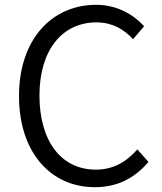

<svg xmlns="http://www.w3.org/2000/svg" viewBox="-20 -765 674 798"><path d="M374 13C469 13 540 -25 597 -92L551 -144C503 -90 449 -60 378 -60C234 -60 144 -179 144 -368C144 -556 238 -672 381 -672C445 -672 495 -644 533 -602L579 -656C537 -702 469 -745 380 -745C195 -745 59 -601 59 -366C59 -130 192 13 374 13Z"/></svg>

Font: Noto Sans HK DemiLight
Style: Regular
Weight: 350
Designer: Ryoko NISHIZUKA 西塚涼子 (kana, bopomofo & ideographs); Paul D. Hunt (Latin, Greek & Cyrillic); Sandoll Communications 산돌커뮤니
Foundry: Adobe
Version: Version 2.004;hotconv 1.0.118;makeotfexe 2.5.65603